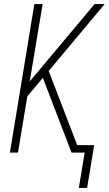

<svg xmlns="http://www.w3.org/2000/svg" viewBox="-20 -755 540 950"><path d="M370 175 399 0H334L213 -315L192 -370L115 -278L69 0H29L150 -735H191L127 -352L448 -735H498L221 -404L362 -37H446L411 175Z"/></svg>

Font: Iosevka SS04 Extralight
Style: Italic
Weight: 200
Italic angle: -9°
Monospace: yes
Designer: Belleve Invis
Foundry: Belleve Invis
Version: Version 19.0.0; ttfautohint (v1.8.4)